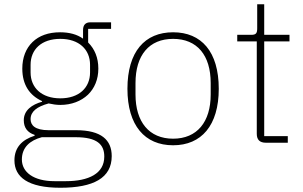

<svg xmlns="http://www.w3.org/2000/svg" viewBox="-20 -672 1427 904"><path d="M506 63C506 166 420 212 264 212C112 212 48 162 48 83C48 23 83 -14 143 -33V-37C109 -48 92 -71 92 -106C92 -153 131 -180 178 -193V-196C119 -223 85 -273 85 -349C85 -401 102 -444 133 -474C164 -504 208 -520 263 -520C307 -520 343 -510 371 -490V-530C371 -555 383 -567 406 -567H503V-536H395V-472C426 -441 443 -400 443 -349C443 -298 425 -256 394 -226C362 -196 317 -178 264 -178C244 -178 228 -181 209 -185C154 -170 124 -147 124 -111C124 -83 144 -59 209 -59H338C457 -59 506 -13 506 63ZM471 65C471 8 437 -26 336 -26H177C121 -11 83 22 83 79C83 139 139 181 236 181H291C344 181 389 172 421 153C453 134 471 105 471 65ZM264 -209C352 -209 404 -259 404 -331V-367C404 -439 352 -489 264 -489C175 -489 124 -439 124 -367V-331C124 -259 176 -209 264 -209Z M795 12C662 12 580 -81 580 -254C580 -429 662 -520 795 -520C928 -520 1010 -429 1010 -254C1010 -81 928 12 795 12ZM795 -19C908 -19 972 -98 972 -227V-281C972 -412 908 -489 795 -489C682 -489 618 -412 618 -281V-227C618 -98 682 -19 795 -19Z M1232 0C1203 0 1189 -14 1189 -42V-477H1097V-508H1163C1186 -508 1191 -516 1191 -539V-652H1224V-508H1343V-477H1224V-31H1335V0Z"/></svg>

Font: Plexus Sans ExtraLight
Style: Regular
Weight: 250
Version: Version 2.001;PS 002.001;hotconv 1.0.70;makeotf.lib2.5.58329